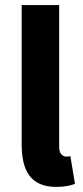

<svg xmlns="http://www.w3.org/2000/svg" viewBox="-20 -721 326 753"><path d="M200 12Q162 12 136 0Q110 -12 94.5 -33.5Q79 -55 72 -85.5Q65 -116 65 -154V-701H212V-148Q212 -125 220.5 -116Q229 -107 238 -107Q243 -107 246.5 -107Q250 -107 256 -109L274 0Q262 5 243.5 8.5Q225 12 200 12Z"/></svg>

Font: Font
Style: ¶
Weight: 700
Designer: Paul D. Hunt
Foundry: Adobe Systems Incorporated
Version: Version 3.000